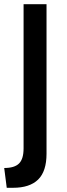

<svg xmlns="http://www.w3.org/2000/svg" viewBox="-33 -720 319 912"><path d="M-13 78Q36 78 57.5 56.5Q79 35 79 -15V-700H188V10Q188 94 148 133Q108 172 29 172H-1Z"/></svg>

Font: Cabin Medium
Style: Regular
Weight: 500
Designer: Pablo Impallari
Foundry: Pablo Impallari. http://www.impallari.com Igino Marini. http://www.ikern.com
Version: Version 2.001